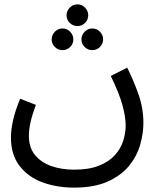

<svg xmlns="http://www.w3.org/2000/svg" viewBox="-20 -627 725 877"><path d="M30 1Q30 -35 40 -79Q50 -123 72 -176L144 -148Q128 -106 120 -71Q112 -36 112 -6Q112 46 139 80Q166 114 213 131Q260 148 319 148Q386 148 431.5 130Q477 112 504 82.5Q531 53 542.5 17Q554 -19 554 -54Q554 -92 539.5 -146Q525 -200 486 -280L561 -318Q590 -260 612.5 -196.5Q635 -133 635 -65Q635 -17 620 35Q605 87 569 131Q533 175 471.5 202.5Q410 230 318 230Q240 230 174.5 206Q109 182 69.5 131Q30 80 30 1ZM334 -508Q313 -508 298.5 -522.5Q284 -537 284 -557Q284 -577 298.5 -592Q313 -607 334 -607Q354 -607 368.5 -592Q383 -577 383 -557Q383 -537 368.5 -522.5Q354 -508 334 -508ZM266 -398Q245 -398 230.5 -412.5Q216 -427 216 -447Q216 -467 230.5 -482Q245 -497 266 -497Q286 -497 300.5 -482Q315 -467 315 -447Q315 -427 300.5 -412.5Q286 -398 266 -398ZM402 -398Q381 -398 366.5 -412.5Q352 -427 352 -447Q352 -467 366.5 -482Q381 -497 402 -497Q422 -497 436.5 -482Q451 -467 451 -447Q451 -427 436.5 -412.5Q422 -398 402 -398Z"/></svg>

Font: Go Noto Kurrent-Regular
Style: Regular
Weight: 400
Designer: Monotype Design Team
Foundry: Monotype Imaging Inc.
Version: Version 2.012; ttfautohint (v1.8.4.7-5d5b)